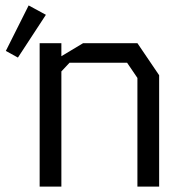

<svg xmlns="http://www.w3.org/2000/svg" viewBox="-20 -687 640 707"><path d="M126 -528V0H206V-424L236 -456H448L486 -400V0H566V-410L486 -528H286L206 -480V-528ZM1.5 -499.5 46 -475 149 -632.5 85.5 -667Z"/></svg>

Font: Kode Mono
Style: Regular
Weight: 400
Monospace: yes
Designer: Isa Ozler
Foundry: Kadena LLC
Version: Version 1.000;gftools[0.9.28]